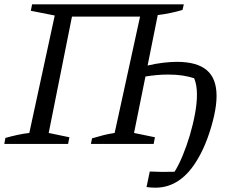

<svg xmlns="http://www.w3.org/2000/svg" viewBox="-32 -668 1085 891"><path d="M-12 0 -7 -28Q22 -36 49.5 -42Q77 -48 104 -51L222 -596L111 -618L117 -648H821L815 -622Q789 -614 760 -608Q731 -602 700 -598L653 -364Q692 -373 726.5 -377Q761 -381 789 -381Q882 -381 927.5 -342.5Q973 -304 973 -223Q973 -182 961.5 -130.5Q950 -79 931 -27Q912 25 888 66Q810 203 689 203Q669 203 648 200L663 128Q720 131 778 129Q797 99 815.5 54.5Q834 10 849 -40.5Q864 -91 873 -140Q882 -189 882 -229Q882 -274 869 -305Q844 -313 815 -317.5Q786 -322 748 -322Q720 -322 694 -319.5Q668 -317 643 -313L590 -51L687 -31L681 0H390L395 -26Q425 -35 449 -41Q473 -47 500 -51L618 -591H302L194 -51L290 -31L284 0Z"/></svg>

Font: Piazzolla SC
Style: Italic
Weight: 400
Italic angle: -11.3°
Designer: Juan Pablo del Peral
Foundry: Huerta Tipografica
Version: Version 1.330